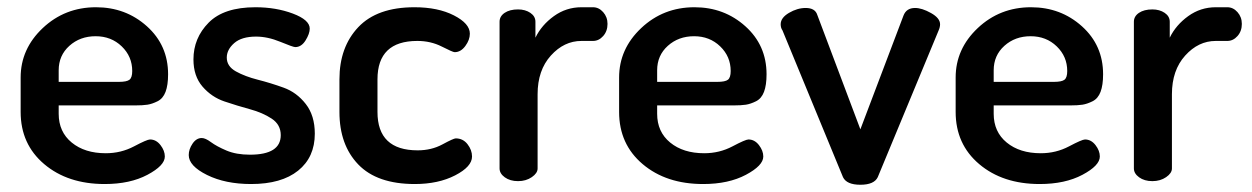

<svg xmlns="http://www.w3.org/2000/svg" viewBox="-20 -500 3455 530"><path d="M245 -480Q327 -480 385.5 -427.5Q444 -375 444 -295Q444 -265 437 -246.5Q430 -228 415 -220.5Q400 -213 387 -211Q374 -209 353 -209H142V-186Q142 -136 178 -106.5Q214 -77 272 -77Q314 -77 350 -96Q386 -115 394 -115Q411 -115 423 -99.5Q435 -84 435 -68Q435 -43 387 -17.5Q339 8 269 8Q167 8 102 -47Q37 -102 37 -191V-286Q37 -365 98 -422.5Q159 -480 245 -480ZM142 -274H308Q330 -274 337.5 -280Q345 -286 345 -304Q345 -344 316 -372Q287 -400 244 -400Q201 -400 171.5 -373.5Q142 -347 142 -306Z M670 -73Q755 -73 755 -127Q755 -156 730 -172.5Q705 -189 670 -198.5Q635 -208 599.5 -220Q564 -232 539 -261Q514 -290 514 -336Q514 -395 556 -437.5Q598 -480 685 -480Q742 -480 788.5 -462.5Q835 -445 835 -421Q835 -407 823.5 -388.5Q812 -370 795 -370Q789 -370 754 -384.5Q719 -399 687 -399Q647 -399 626.5 -381Q606 -363 606 -341Q606 -317 631 -303Q656 -289 691.5 -280Q727 -271 763 -258Q799 -245 824 -213Q849 -181 849 -131Q849 -66 803 -29Q757 8 673 8Q602 8 551.5 -17Q501 -42 501 -72Q501 -88 511.5 -103.5Q522 -119 537 -119Q547 -119 562.5 -107.5Q578 -96 605 -84.5Q632 -73 670 -73Z M1125 8Q1021 8 969 -46Q917 -100 917 -191V-281Q917 -370 969 -425Q1021 -480 1124 -480Q1189 -480 1233 -457.5Q1277 -435 1277 -407Q1277 -390 1264.5 -373Q1252 -356 1235 -356Q1230 -356 1199.5 -371.5Q1169 -387 1132 -387Q1022 -387 1022 -281V-191Q1022 -85 1133 -85Q1171 -85 1201.5 -101.5Q1232 -118 1238 -118Q1258 -118 1270.5 -102Q1283 -86 1283 -68Q1283 -40 1236.5 -16Q1190 8 1125 8Z M1617 -387H1585Q1537 -387 1500.5 -346.5Q1464 -306 1464 -240V-35Q1464 -22 1448 -11Q1432 0 1410 0Q1388 0 1373.5 -10.5Q1359 -21 1359 -35V-440Q1359 -455 1373 -464.5Q1387 -474 1410 -474Q1430 -474 1444 -464.5Q1458 -455 1458 -440V-396Q1475 -431 1509 -455.5Q1543 -480 1585 -480H1617Q1633 -480 1645 -466.5Q1657 -453 1657 -434Q1657 -414 1645 -400.5Q1633 -387 1617 -387Z M1897 -480Q1979 -480 2037.5 -427.5Q2096 -375 2096 -295Q2096 -265 2089 -246.5Q2082 -228 2067 -220.5Q2052 -213 2039 -211Q2026 -209 2005 -209H1794V-186Q1794 -136 1830 -106.5Q1866 -77 1924 -77Q1966 -77 2002 -96Q2038 -115 2046 -115Q2063 -115 2075 -99.5Q2087 -84 2087 -68Q2087 -43 2039 -17.5Q1991 8 1921 8Q1819 8 1754 -47Q1689 -102 1689 -191V-286Q1689 -365 1750 -422.5Q1811 -480 1897 -480ZM1794 -274H1960Q1982 -274 1989.5 -280Q1997 -286 1997 -304Q1997 -344 1968 -372Q1939 -400 1896 -400Q1853 -400 1823.5 -373.5Q1794 -347 1794 -306Z M2307 -11 2140 -416Q2135 -423 2135 -433Q2135 -451 2158 -464.5Q2181 -478 2204 -478Q2230 -478 2236 -459L2355 -143L2474 -457Q2482 -478 2506 -478Q2525 -478 2550 -464Q2575 -450 2575 -433Q2575 -425 2571 -416L2403 -11Q2393 10 2355 10Q2317 10 2307 -11Z M2826 -480Q2908 -480 2966.5 -427.5Q3025 -375 3025 -295Q3025 -265 3018 -246.5Q3011 -228 2996 -220.5Q2981 -213 2968 -211Q2955 -209 2934 -209H2723V-186Q2723 -136 2759 -106.5Q2795 -77 2853 -77Q2895 -77 2931 -96Q2967 -115 2975 -115Q2992 -115 3004 -99.5Q3016 -84 3016 -68Q3016 -43 2968 -17.5Q2920 8 2850 8Q2748 8 2683 -47Q2618 -102 2618 -191V-286Q2618 -365 2679 -422.5Q2740 -480 2826 -480ZM2723 -274H2889Q2911 -274 2918.5 -280Q2926 -286 2926 -304Q2926 -344 2897 -372Q2868 -400 2825 -400Q2782 -400 2752.5 -373.5Q2723 -347 2723 -306Z M3368 -387H3336Q3288 -387 3251.5 -346.5Q3215 -306 3215 -240V-35Q3215 -22 3199 -11Q3183 0 3161 0Q3139 0 3124.5 -10.5Q3110 -21 3110 -35V-440Q3110 -455 3124 -464.5Q3138 -474 3161 -474Q3181 -474 3195 -464.5Q3209 -455 3209 -440V-396Q3226 -431 3260 -455.5Q3294 -480 3336 -480H3368Q3384 -480 3396 -466.5Q3408 -453 3408 -434Q3408 -414 3396 -400.5Q3384 -387 3368 -387Z"/></svg>

Font: AkaAcidDosis
Style: SemiBold
Weight: 600
Designer: Edgar Tolentino, Pablo Impallari, Igino Marini, Cyberella
Foundry: Edgar Tolentino, Pablo Impallari, Igino Marini, Cyberella
Version: Version 1.007